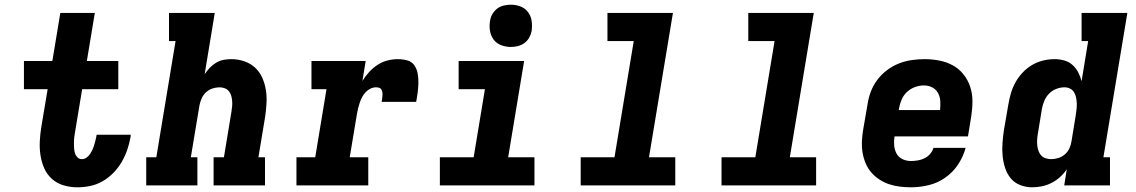

<svg xmlns="http://www.w3.org/2000/svg" viewBox="-20 -790 4840 818"><path d="M309 8Q279 8 250.5 -0.5Q222 -9 201 -28Q180 -47 168.5 -73Q157 -99 152.5 -128.5Q148 -158 149.5 -188Q151 -218 156 -249L183 -410H82V-530H203L237 -735H384L350 -530H484V-410H330L300 -229Q298 -218 296.5 -206.5Q295 -195 295 -183.5Q295 -172 295.5 -160.5Q296 -149 299 -138.5Q302 -128 309.5 -120Q317 -112 329 -112Q339 -112 348 -118Q357 -124 363 -133Q369 -142 373.5 -151.5Q378 -161 381 -171Q384 -181 386.5 -191Q389 -201 391 -211Q391 -212 391 -213.5Q391 -215 392 -216H537Q537 -214 536.5 -211Q536 -208 536 -205Q531 -178 522 -151.5Q513 -125 498.5 -100Q484 -75 463 -53.5Q442 -32 416.5 -17.5Q391 -3 363.5 2.5Q336 8 309 8Z M603 0V-120H646L728 -615H700V-735H895L852 -474Q862 -489 874 -501.5Q886 -514 901 -523Q916 -532 932.5 -535Q949 -538 965 -538Q994 -538 1020.5 -529Q1047 -520 1066.5 -502Q1086 -484 1097 -459.5Q1108 -435 1112.5 -408Q1117 -381 1115.5 -352Q1114 -323 1110 -295L1081 -120H1109V0H890V-120H934L966 -314Q968 -326 969 -337.5Q970 -349 969 -360.5Q968 -372 965 -382.5Q962 -393 955 -401.5Q948 -410 937.5 -414Q927 -418 915 -418Q900 -418 885 -413Q870 -408 858 -397Q846 -386 839.5 -371.5Q833 -357 830 -342L793 -120H821V0Z M1243 0V-120H1323L1371 -410H1307V-530H1538L1524 -445Q1536 -465 1552.5 -483Q1569 -501 1589 -514Q1609 -527 1631.5 -532.5Q1654 -538 1676 -538Q1696 -538 1715.5 -532.5Q1735 -527 1745.5 -511.5Q1756 -496 1759.5 -476.5Q1763 -457 1762.5 -436.5Q1762 -416 1759.5 -396Q1757 -376 1753 -356H1606Q1607 -363 1608 -369.5Q1609 -376 1609.5 -383Q1610 -390 1609 -396.5Q1608 -403 1605 -408.5Q1602 -414 1595.5 -416Q1589 -418 1582 -418Q1570 -418 1558.5 -412.5Q1547 -407 1538 -397.5Q1529 -388 1523 -376.5Q1517 -365 1513 -353.5Q1509 -342 1506 -330Q1503 -318 1501 -306L1470 -120H1549V0Z M1854 0V-120H1998L2046 -410H1934V-530H2213L2145 -120H2257V0ZM2156 -590Q2135 -590 2115 -597.5Q2095 -605 2083 -621.5Q2071 -638 2067.5 -659Q2064 -680 2068 -702Q2070 -717 2078 -730.5Q2086 -744 2098.5 -753.5Q2111 -763 2126.5 -766.5Q2142 -770 2156 -770Q2178 -770 2197.5 -762.5Q2217 -755 2229.5 -738.5Q2242 -722 2245 -701Q2248 -680 2245 -658Q2242 -643 2234.5 -629.5Q2227 -616 2214 -606.5Q2201 -597 2186 -593.5Q2171 -590 2156 -590Z M2454 0V-120H2598L2680 -615H2568V-735H2847L2745 -120H2857V0Z M3054 0V-120H3198L3280 -615H3168V-735H3447L3345 -120H3457V0Z M3861 8Q3837 8 3813 5Q3789 2 3767 -5.5Q3745 -13 3725.5 -26Q3706 -39 3691.5 -56Q3677 -73 3668 -94.5Q3659 -116 3655 -139Q3651 -162 3652 -186.5Q3653 -211 3657 -235L3676 -345Q3680 -373 3690 -399.5Q3700 -426 3717.5 -449.5Q3735 -473 3759 -491Q3783 -509 3809.5 -519.5Q3836 -530 3864 -534Q3892 -538 3919 -538Q3951 -538 3982 -532Q4013 -526 4039.5 -511.5Q4066 -497 4085 -473Q4104 -449 4113.5 -420Q4123 -391 4123 -359Q4123 -327 4118 -295L4104 -209H3791Q3788 -190 3789.5 -171Q3791 -152 3799.5 -136Q3808 -120 3825 -112Q3842 -104 3861 -104Q3875 -104 3890 -106.5Q3905 -109 3918.5 -115.5Q3932 -122 3942.5 -134Q3953 -146 3957 -160H4094Q4084 -123 4062 -89.5Q4040 -56 4007 -33Q3974 -10 3936 -1Q3898 8 3861 8ZM3809 -321H3985Q3987 -340 3986 -359Q3985 -378 3976.5 -393.5Q3968 -409 3952 -417.5Q3936 -426 3916 -426Q3897 -426 3878 -419Q3859 -412 3844 -398Q3829 -384 3821 -365Q3813 -346 3810 -327Z M4378 8Q4351 8 4326.5 -1.5Q4302 -11 4286 -30.5Q4270 -50 4262 -75Q4254 -100 4251.5 -126.5Q4249 -153 4251 -180.5Q4253 -208 4257 -235L4276 -345Q4280 -369 4287 -393Q4294 -417 4306.5 -439.5Q4319 -462 4337 -481Q4355 -500 4377 -513Q4399 -526 4423.5 -532Q4448 -538 4473 -538Q4494 -538 4514 -532.5Q4534 -527 4549 -513.5Q4564 -500 4573.5 -482Q4583 -464 4588 -444L4616 -615H4588V-735H4783L4681 -120H4709V0H4514L4525 -69Q4513 -51 4496.5 -36Q4480 -21 4460.5 -11Q4441 -1 4420 3.5Q4399 8 4378 8ZM4459 -112Q4474 -112 4489.5 -117Q4505 -122 4517 -132.5Q4529 -143 4536 -158Q4543 -173 4545 -188L4563 -298Q4565 -311 4566.5 -324Q4568 -337 4567.5 -349.5Q4567 -362 4564.5 -374.5Q4562 -387 4556 -397Q4550 -407 4539 -412.5Q4528 -418 4515 -418Q4497 -418 4479.5 -411Q4462 -404 4449 -390.5Q4436 -377 4429 -360Q4422 -343 4419 -326L4401 -216Q4399 -204 4398.5 -191.5Q4398 -179 4399.5 -167.5Q4401 -156 4405 -145.5Q4409 -135 4416.5 -127Q4424 -119 4435.5 -115.5Q4447 -112 4459 -112Z"/></svg>

Font: Iosevka Curly Slab HvExObl
Style: Regular
Weight: 900
Width: 7
Italic angle: -9°
Monospace: yes
Designer: Belleve Invis
Foundry: Belleve Invis
Version: Version 11.1.0; ttfautohint (v1.8.3)